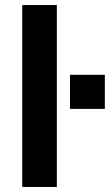

<svg xmlns="http://www.w3.org/2000/svg" viewBox="-20 -740 435 760"><path d="M257 -309V-444H395V-309ZM68 0V-720H205V0Z"/></svg>

Font: Chivo SemiBold
Style: Regular
Weight: 600
Designer: Hector Gatti
Foundry: Omnibus-Type
Version: Version 2.002